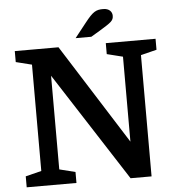

<svg xmlns="http://www.w3.org/2000/svg" viewBox="-59 -956 936 1011"><g transform="rotate(-5 408.5 -450.0)"><path d="M449 -760 496 -788C558 -826 571 -834 571 -861C571 -881 556 -900 524 -900C486 -900 470 -892 426 -836L366 -760ZM41 -58V0H304V-58L220 -79V-574L590 0H701V-641L785 -662V-720H522V-662L606 -641V-192L272 -720H41V-662L125 -641V-79Z"/></g></svg>

Font: Domine
Style: Bold
Weight: 700
Designer: Pablo Impallari, Rodrigo Fuenzalida, Brenda Gallo
Foundry: Pablo Impallari, Rodrigo Fuenzalida, Brenda Gallo
Version: Version 2.000